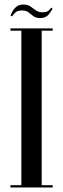

<svg xmlns="http://www.w3.org/2000/svg" viewBox="-20 -825 278 845"><path d="M26 0V-10H74V-690H26V-700H212V-690H163.5V-10H212V0ZM156.5 -745.5Q138 -745.5 127 -754Q116 -762.5 105.2 -770.8Q94.5 -779 76.5 -779Q56 -779 45.8 -768.2Q35.5 -757.5 33.5 -753L26.5 -756.5Q29 -764 35.2 -775.5Q41.5 -787 53 -796Q64.5 -805 83.5 -805Q102 -805 114 -796.5Q126 -788 137.8 -779.5Q149.5 -771 166.5 -771Q185.5 -771 194.2 -778.5Q203 -786 204.5 -791.5L211 -787.5Q207 -777 194.2 -761.2Q181.5 -745.5 156.5 -745.5Z"/></svg>

Font: Imbue 100pt Medium
Style: Regular
Weight: 500
Designer: Tyler Finck
Foundry: Etcetera Type Company
Version: Version 1.102; ttfautohint (v1.8.3)